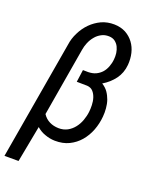

<svg xmlns="http://www.w3.org/2000/svg" viewBox="-178 -808 851 1083"><g transform="rotate(20 247.0 -266.5)"><path d="M316.9 -721.2C289.1 -721.7 263.7 -716.8 239.7 -706.1C215.8 -694.8 195.3 -680.2 177.2 -662.1C159.2 -644 144 -622.6 132.3 -598.6C120.1 -574.7 112.3 -549.8 108.9 -523.9L-13.2 187.5H71.3L112.8 -31.2C128.4 -17.6 145.5 -7.3 164.6 -1C183.1 5.9 202.6 9.8 223.6 10.3C255.4 10.7 283.7 5.4 308.6 -6.8C333.5 -19 354.5 -35.2 372.1 -55.7C389.6 -76.2 403.8 -100.1 414.1 -127C424.3 -153.8 430.7 -182.1 433.1 -210.9C434.6 -227.1 434.6 -243.7 433.1 -260.3C431.6 -276.9 428.7 -293 423.3 -308.6C418 -323.7 410.6 -338.4 401.4 -351.6C392.1 -364.7 379.9 -375.5 365.2 -384.8C393.1 -401.4 416 -421.9 434.1 -446.3C452.1 -470.7 462.9 -499.5 465.8 -532.7C467.8 -557.1 466.3 -580.6 460.9 -603C455.6 -625.5 446.3 -645.5 433.6 -662.6C420.9 -679.7 404.8 -693.8 385.3 -704.6C365.7 -714.8 342.8 -720.7 316.9 -721.2ZM269 -418 237.3 -418.5 227.1 -344.7 289.6 -343.8C304.7 -342.8 316.9 -337.4 325.7 -327.6C334.5 -317.9 340.8 -306.2 345.2 -292.5C349.6 -278.8 351.6 -264.6 352.1 -249.5C352.5 -234.4 352.1 -220.7 350.6 -209C348.6 -191.4 344.2 -173.8 337.9 -156.2C331.5 -138.7 322.8 -123 312 -109.4C300.8 -95.2 287.6 -84 272.5 -75.7C256.8 -67.4 238.8 -63 218.8 -63.5C199.2 -64 181.2 -67.9 164.6 -76.2C147.9 -84.5 134.3 -96.7 123.5 -113.3L193.4 -524.4C195.8 -539.1 199.7 -553.7 206.1 -568.8C212.4 -583.5 220.2 -596.7 230.5 -608.9C240.2 -621.1 252 -630.4 265.6 -637.7C278.8 -645 293.9 -648.4 311 -647.9C325.7 -647.5 337.9 -643.6 347.7 -636.2C356.9 -628.9 364.7 -620.1 370.1 -608.9C375.5 -597.7 378.9 -585.9 380.9 -572.8C382.3 -559.6 382.8 -547.4 381.3 -535.2C379.9 -519 376 -503.9 370.6 -489.7C365.2 -475.6 357.9 -462.9 348.6 -452.6C339.4 -442.4 328.1 -434.1 314.9 -427.7C301.8 -421.4 286.1 -418.5 269 -418Z"/></g></svg>

Font: Roboto Condensed
Style: Italic
Weight: 400
Designer: Google
Version: Version 1.000;PS 001.000;hotconv 1.0.88;makeotf.lib2.5.64775